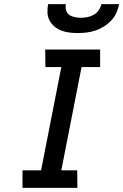

<svg xmlns="http://www.w3.org/2000/svg" viewBox="-20 -910 597 930"><path d="M355 0H89V-85H179L277 -585H200L199 -670H465V-585H375L277 -85H354ZM357 -750Q336 -750 315.5 -752.5Q295 -755 277 -762Q259 -769 244 -781.5Q229 -794 220 -811Q211 -828 210 -848.5Q209 -869 213 -890H299Q296 -875 300 -860.5Q304 -846 315.5 -838Q327 -830 342 -827Q357 -824 372 -824Q387 -824 403 -827Q419 -830 433.5 -838Q448 -846 458 -860.5Q468 -875 471 -890H557Q553 -869 544 -848.5Q535 -828 519 -811Q503 -794 483 -781.5Q463 -769 442 -762Q421 -755 399.5 -752.5Q378 -750 357 -750Z"/></svg>

Font: Lode Dark
Style: Bold Italic
Weight: 700
Italic angle: -11°
Monospace: yes
Designer: Belleve Invis
Foundry: Belleve Invis
Version: Version 29.2.0; ttfautohint (v1.8.3)